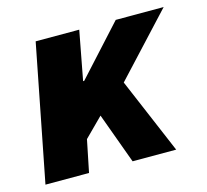

<svg xmlns="http://www.w3.org/2000/svg" viewBox="-79 -591 735 681"><g transform="rotate(-15 288.0 -250.0)"><path d="M8 0H168L192 -118L260 -186L328 0H488L370 -278L576 -500H400L236 -320H232L266 -500H106Z"/></g></svg>

Font: Source Sans Pro Black
Style: Italic
Weight: 900
Italic angle: -11°
Designer: Paul D. Hunt
Foundry: Adobe Systems Incorporated
Version: Version 3.006;hotconv 1.0.111;makeotfexe 2.5.65597